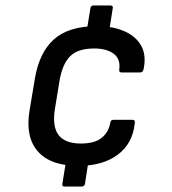

<svg xmlns="http://www.w3.org/2000/svg" viewBox="-20 -646 631 705"><path d="M298 -530 312 -616Q314 -626 323 -626H385Q396 -626 394 -616L381 -533ZM217 39Q207 39 209 29L223 -58L305 -55L292 29Q290 39 280 39ZM268 -37Q166 -37 119.5 -89.5Q73 -142 88 -237L108 -357Q124 -453 178 -501.5Q232 -550 336 -550Q395 -550 437.5 -531Q480 -512 499 -477Q518 -442 507 -391Q504 -380 495 -380H426Q416 -380 418 -391Q423 -430 397 -449Q371 -468 326 -468Q265 -468 236.5 -438.5Q208 -409 198 -346L181 -242Q172 -179 196 -149Q220 -119 277 -119Q328 -119 353.5 -140Q379 -161 385 -195Q386 -206 396 -206H466Q477 -206 475 -195Q468 -120 413 -78.5Q358 -37 268 -37Z"/></svg>

Font: Sofia Sans Medium
Style: Italic
Weight: 500
Italic angle: -9°
Version: Version 4.101